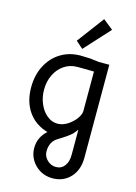

<svg xmlns="http://www.w3.org/2000/svg" viewBox="-151 -854 854 1204"><g transform="rotate(15 276.5 -252.0)"><path d="M155 118Q155 48 209 0Q127 -24 82.5 -88Q38 -152 38 -245Q38 -324 70 -386Q102 -448 158.5 -482.5Q215 -517 288 -517L350 -515L407 -508H475V96Q475 175 430 223.5Q385 272 313 272Q270 272 234 251.5Q198 231 176.5 195.5Q155 160 155 118ZM342 -103Q365 -122 379 -145Q393 -168 393 -186V-442L315 -443H284Q238 -443 200.5 -418Q163 -393 141.5 -349.5Q120 -306 120 -252Q120 -202 138.5 -159.5Q157 -117 188 -92Q219 -67 255 -67Q300 -67 342 -103ZM393 99V-65Q391 -62 383 -51.5Q375 -41 366 -32Q343 -10 283 26Q235 55 235 118Q235 150 259.5 174Q284 198 317 198Q352 198 372.5 171Q393 144 393 99ZM239 -601 370 -776 435 -724 285 -560Z"/></g></svg>

Font: Bellota
Style: Bold
Weight: 700
Designer: Kemie Guaida
Foundry: Kemie Guaida
Version: Version 4.001